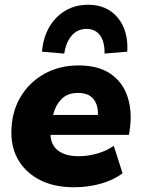

<svg xmlns="http://www.w3.org/2000/svg" viewBox="-20 -779 596 810"><path d="M291 11Q212 11 153 -17.5Q94 -46 61 -98Q28 -150 28 -219Q28 -304 65.5 -368Q103 -432 167 -467.5Q231 -503 311 -503Q395 -503 446.5 -467.5Q498 -432 518 -371Q538 -310 528 -236L524 -210H193Q195 -166 226 -143Q257 -120 311 -120Q352 -120 391.5 -131.5Q431 -143 460 -164L497 -48Q460 -20 406.5 -4.5Q353 11 291 11ZM309 -387Q264 -387 238.5 -360Q213 -333 204 -294H393Q395 -335 374.5 -361Q354 -387 309 -387ZM251 -553 157 -561Q165 -651 218.5 -705Q272 -759 352 -759Q431 -759 476.5 -704.5Q522 -650 517 -561L421 -553Q422 -603 402 -630Q382 -657 345 -657Q308 -657 283.5 -630Q259 -603 251 -553Z"/></svg>

Font: Nunito Sans Black
Style: Italic
Weight: 900
Italic angle: -9°
Designer: Vernon Adams
Foundry: Vernon Adams
Version: Version 3.006; ttfautohint (v1.8.3)